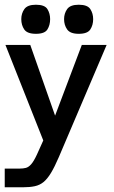

<svg xmlns="http://www.w3.org/2000/svg" viewBox="-22 -601 483 812"><path d="M-2 191V112H61Q76 112 87.5 109Q99 106 110 93.5Q121 81 134 53L161 -7L1 -411H106L211 -112L324 -411H429L227 63Q209 105 193.5 130.5Q178 156 162 169Q146 182 125 186.5Q104 191 76 191ZM130 -458Q93 -458 80.5 -476.5Q68 -495 68 -520Q68 -544 81 -562.5Q94 -581 130 -581Q167 -581 178.5 -562.5Q190 -544 190 -520Q190 -495 178.5 -476.5Q167 -458 130 -458ZM311 -458Q275 -458 262 -476.5Q249 -495 249 -520Q249 -544 262 -562.5Q275 -581 311 -581Q348 -581 360 -562.5Q372 -544 372 -520Q372 -495 360 -476.5Q348 -458 311 -458Z"/></svg>

Font: Darker Grotesque Light
Style: Bold
Weight: 700
Version: Version 1.000;gftools[0.9.28]